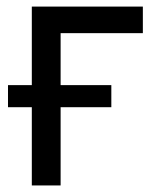

<svg xmlns="http://www.w3.org/2000/svg" viewBox="-20 -566 491 586"><path d="M416 -464.8H165V0H77.1V-545.9H416ZM4.4 -306.2H319.8V-238.8H4.4Z"/></svg>

Font: Inter RS Variable
Style: Regular
Weight: 400
Designer: Rasmus Andersson (customised by Maria Ramos and Noel Pretorius)
Foundry: rsms
Version: Version 3.001;Glyphs 3.2.3 (3260)